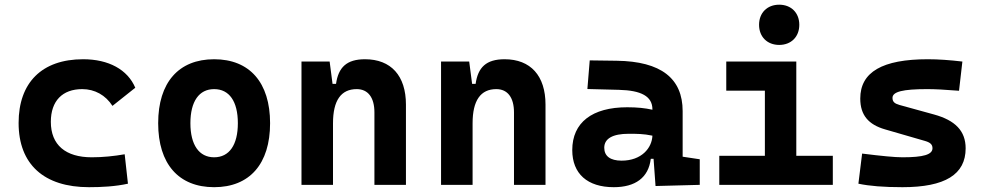

<svg xmlns="http://www.w3.org/2000/svg" viewBox="-20 -776 4142 806"><path d="M353.5 9.8C406.7 9.8 464.4 6.8 517.1 -4.9L503.4 -128.4C459 -120.6 412.1 -115.7 365.2 -115.7C255.4 -115.7 193.4 -167.5 193.4 -264.6C193.4 -352.5 242.2 -401.9 325.2 -401.9C377.9 -401.9 423.3 -376.5 452.1 -331.5L547.9 -407.7C515.6 -483.9 436 -527.3 329.1 -527.3C155.3 -527.3 58.1 -428.7 58.1 -259.8C58.1 -85.9 165 9.8 353.5 9.8Z M878.9 9.8C1027.8 9.8 1113.8 -87.9 1113.8 -258.8C1113.8 -429.7 1027.8 -527.3 878.9 -527.3C730 -527.3 644 -429.7 644 -258.8C644 -87.9 730 9.8 878.9 9.8ZM878.9 -115.7C815.9 -115.7 779.3 -167.5 779.3 -258.8C779.3 -350.6 815.9 -401.9 878.9 -401.9C942.4 -401.9 978.5 -350.6 978.5 -258.8C978.5 -167.5 942.4 -115.7 878.9 -115.7Z M1551.8 0H1684.1V-336.9C1684.1 -458 1621.6 -527.3 1512.2 -527.3C1435.1 -527.3 1400.4 -493.2 1390.6 -423.8H1376L1363.8 -517.6H1245.6V0H1377.9V-258.3C1377.9 -354.5 1411.6 -401.9 1477.5 -401.9C1524.9 -401.9 1551.8 -366.7 1551.8 -304.2Z M2137.7 0H2270V-336.9C2270 -458 2207.5 -527.3 2098.1 -527.3C2021 -527.3 1986.3 -493.2 1976.6 -423.8H1961.9L1949.7 -517.6H1831.5V0H1963.9V-258.3C1963.9 -354.5 1997.6 -401.9 2063.5 -401.9C2110.8 -401.9 2137.7 -366.7 2137.7 -304.2Z M2731.9 4.9 2917.5 0V-107.4L2845.7 -118.2V-309.6C2845.7 -446.3 2755.9 -518.6 2568.4 -521L2455.6 -522.5L2445.8 -402.3L2578.1 -398.9C2671.4 -396.5 2718.8 -372.1 2718.8 -316.9V-315.4C2687.5 -322.3 2655.8 -325.7 2612.8 -325.7C2465.8 -325.7 2382.3 -261.7 2382.3 -146C2382.3 -46.4 2446.3 9.8 2556.6 9.8C2646.5 9.8 2702.6 -29.8 2711.9 -109.4H2723.6ZM2718.8 -206.5C2716.8 -154.8 2673.3 -101.6 2589.4 -101.6C2542 -101.6 2516.6 -120.6 2516.6 -155.8C2516.6 -194.3 2552.2 -214.4 2619.1 -214.4C2653.3 -214.4 2681.2 -214.4 2718.8 -206.5Z M2999.5 0H3476.1V-122.1H3322.8V-517.6H3028.8V-395.5H3190.9V-122.1H2999.5ZM3251 -587.4C3301.3 -587.4 3335.4 -621.6 3335.4 -671.9C3335.4 -722.2 3301.3 -756.3 3251 -756.3C3200.7 -756.3 3166.5 -722.2 3166.5 -671.9C3166.5 -621.6 3200.7 -587.4 3251 -587.4Z M3768.6 9.8C3947.3 9.8 4033.7 -43.5 4033.7 -153.3C4033.7 -226.6 3989.7 -271 3900.9 -295.4L3755.9 -335.4C3735.4 -341.3 3726.6 -348.6 3726.6 -365.2C3726.6 -391.1 3770 -401.9 3872.1 -401.9C3902.8 -401.9 3946.3 -399.9 4005.9 -395L4020 -517.6C3966.8 -523.9 3918.9 -527.3 3875 -527.3C3684.1 -527.3 3591.3 -473.6 3591.3 -362.3C3591.3 -292.5 3626 -252.9 3695.3 -232.9L3863.8 -184.1C3885.3 -177.7 3894.5 -169.4 3894.5 -153.8C3894.5 -127 3856.9 -115.7 3768.6 -115.7C3736.8 -115.7 3681.2 -121.1 3599.1 -131.3L3583.5 -4.9C3629.4 4.9 3689.5 9.8 3768.6 9.8Z"/></svg>

Font: Cascadia Code
Style: Bold
Weight: 700
Monospace: yes
Designer: Aaron Bell
Foundry: Saja Typeworks
Version: Version 2404.023